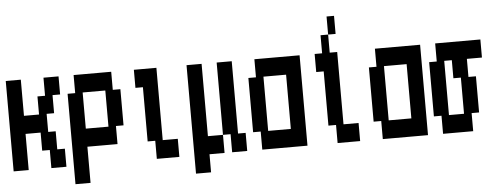

<svg xmlns="http://www.w3.org/2000/svg" viewBox="-66 -1224 4133 1587"><g transform="rotate(-5 2000.0 -430.0)"><path d="M0 20V-730H125V-430H250V-580H313V-730H438V-580H375V-430H313V-280H375V-130H438V20H313V-130H250V-280H125V20Z M500 170V-580H563V-730H875V-580H938V-280H875V-130H625V170ZM625 -280H813V-580H625Z M1188 20V-130H1125V-580H1063V-730H1250V-130H1375V20Z M1625 -130H1750V20H1625V170H1500V-730H1625ZM1938 -130V20H1813V-130H1750V-730H1875V-130Z M2063 20V-130H2000V-580H2063V-730H2438V20ZM2125 -130H2313V-580H2125Z M2750 -880H2688V-1030H2750ZM2875 -130V20H2688V-130H2625V-580H2563V-730H2625V-880H2688V-730H2750V-130Z M3063 20V-130H3000V-580H3063V-730H3438V20ZM3125 -130H3313V-580H3125Z M3563 20V-130H3500V-580H3563V-730H3938V-580H3813V-430H3875V-130H3813V20ZM3625 -130H3750V-430H3688V-580H3625Z"/></g></svg>

Font: 2P VHS
Style: Regular
Weight: 400
Designer: CodeMan38
Foundry: CodeMan38
Version: Version 3.000